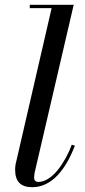

<svg xmlns="http://www.w3.org/2000/svg" viewBox="-20 -770 355 800"><path d="M292 -163.1Q277.3 -124.5 259.4 -93.6Q241.5 -62.7 219.4 -39.2Q197.3 -15.6 170.4 -2.8Q143.6 10 114 10Q78.4 10 60.7 -7.9Q43 -25.9 43 -63Q43 -72.8 44.9 -85L195.1 -736.1H104V-750H287.1L124 -49.1Q122.1 -36.9 122.1 -31Q122.1 -12 139.9 -12Q160.4 -12 181.6 -25.6Q202.9 -39.3 220.8 -61.9Q238.8 -84.5 253.7 -111.5Q268.6 -138.4 279.1 -167Z"/></svg>

Font: Bodoni* 16
Style: Italic
Weight: 400
Italic angle: -13°
Version: Version 2.000